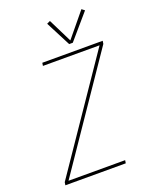

<svg xmlns="http://www.w3.org/2000/svg" viewBox="-172 -1051 920 1147"><g transform="rotate(-20 288.0 -478.0)"><path d="M40 0H424L427 -19H67L542 -716L545 -735H161L158 -716H518L43 -19ZM350 -785H373L508 -942L490 -956L364 -803L289 -954L268 -944Z"/></g></svg>

Font: Iosevka Sparkle Thin Oblique
Style: Regular
Weight: 100
Italic angle: -9°
Designer: Belleve Invis
Foundry: Belleve Invis
Version: Version 4.5.0; ttfautohint (v1.8.3)